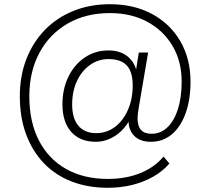

<svg xmlns="http://www.w3.org/2000/svg" viewBox="-20 -733 998 910"><path d="M491 157Q396 157 319 127Q242 97 187.5 40Q133 -17 103.5 -97Q74 -177 74 -277Q74 -373 105 -453Q136 -533 193 -591.5Q250 -650 328.5 -681.5Q407 -713 501 -713Q615 -713 701 -666.5Q787 -620 835 -537Q883 -454 883 -346Q883 -260 859.5 -195.5Q836 -131 794 -96Q752 -61 695 -61Q641 -61 613 -92.5Q585 -124 590 -176L594 -164Q567 -115 524 -88Q481 -61 434 -61Q359 -61 317.5 -108Q276 -155 276 -238Q276 -312 304.5 -370Q333 -428 382.5 -461Q432 -494 494 -494Q547 -494 581.5 -468Q616 -442 627 -397H624L638 -484H682L637 -219Q634 -202 633 -191Q632 -180 632 -171Q632 -135 648.5 -117Q665 -99 699 -99Q742 -99 774 -130Q806 -161 823.5 -216.5Q841 -272 841 -346Q841 -442 798 -515Q755 -588 678.5 -629.5Q602 -671 501 -671Q387 -671 301 -621.5Q215 -572 167 -483Q119 -394 119 -277Q119 -155 164.5 -67Q210 21 293.5 68Q377 115 491 115Q577 115 645 87.5Q713 60 755 9L783 42Q751 79 706 104.5Q661 130 606.5 143.5Q552 157 491 157ZM436 -102Q486 -102 525 -131.5Q564 -161 586.5 -212.5Q609 -264 609 -328Q609 -392 581 -422.5Q553 -453 494 -453Q446 -453 406.5 -425Q367 -397 344.5 -348.5Q322 -300 322 -238Q322 -172 351.5 -137Q381 -102 436 -102Z"/></svg>

Font: Nunito Sans 10pt ExtraLight
Style: Regular
Weight: 250
Designer: Vernon Adams
Foundry: Vernon Adams
Version: Version 3.101;gftools[0.9.27]